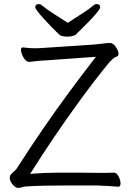

<svg xmlns="http://www.w3.org/2000/svg" viewBox="-20 -916 640 943"><path d="M313 -804Q348 -827 382 -848.5Q416 -870 441 -891Q446 -896 454 -896Q472 -896 472 -880Q472 -874 458.5 -857Q445 -840 425 -819Q405 -798 385.5 -779Q366 -760 354 -748Q348 -742 335.5 -739Q323 -736 310 -736Q298 -736 287.5 -738.5Q277 -741 272 -745Q254 -762 233.5 -783Q213 -804 194.5 -824.5Q176 -845 164.5 -860Q153 -875 153 -880Q153 -896 171 -896Q179 -896 184 -891Q209 -870 243.5 -848.5Q278 -827 313 -804ZM560 1Q550 0 518.5 -2Q487 -4 457 -5H292Q239 -5 194.5 -4Q150 -3 103 0Q95 1 86.5 4Q78 7 69 7Q57 7 42.5 -9.5Q28 -26 28 -43Q28 -48 29 -51Q32 -60 45 -71Q58 -82 62 -88Q130 -194 191.5 -283.5Q253 -373 316 -458.5Q379 -544 451 -637L199 -619Q175 -618 154.5 -615.5Q134 -613 124 -612H123Q113 -612 103.5 -622.5Q94 -633 88.5 -647Q83 -661 83 -671Q83 -683 91 -683H93Q104 -682 119 -680.5Q134 -679 151 -679Q162 -679 174 -679.5Q186 -680 198 -681L440 -697Q463 -699 485 -702Q507 -705 520 -705Q535 -705 548.5 -686Q562 -667 562 -652Q562 -642 555 -639Q543 -635 534 -627Q525 -619 517 -610Q449 -527 379 -431.5Q309 -336 244.5 -240.5Q180 -145 128 -62Q164 -65 202.5 -66.5Q241 -68 286 -68Q327 -68 374.5 -68Q422 -68 456 -67Q480 -67 502 -67Q524 -67 539 -68H540Q553 -68 562.5 -49.5Q572 -31 572 -15Q572 1 561 1Z"/></svg>

Font: Klee One SemiBold
Style: Regular
Weight: 600
Designer: Fontworks Inc.
Foundry: Fontworks Inc.
Version: Version 1.00;January 12, 2022;FontCreator 13.0.0.2683 64-bit